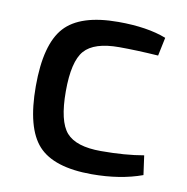

<svg xmlns="http://www.w3.org/2000/svg" viewBox="-64 -563 619 637"><g transform="rotate(10 245.5 -244.5)"><path d="M446 -80 455 -15Q381 12 285 12Q157 12 104.5 -45.5Q52 -103 52 -244Q52 -385 104.5 -443Q157 -501 285 -501Q383 -501 447 -476L434 -414Q359 -419 302 -419Q218 -419 185.5 -382Q153 -345 153 -244Q153 -143 185.5 -106Q218 -69 302 -69Q384 -69 446 -80Z"/></g></svg>

Font: Exo 2.0 Medium
Style: Regular
Weight: 500
Designer: Natanael Gama
Version: Version 1.001;PS 001.001;hotconv 1.0.70;makeotf.lib2.5.58329